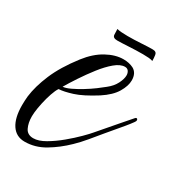

<svg xmlns="http://www.w3.org/2000/svg" viewBox="-152 -524 710 764"><g transform="rotate(30 203.0 -142.5)"><path d="M71 144Q32 144 11 112.5Q-10 81 -10 23Q-10 13 -9.5 3Q-9 -7 -8 -18Q-2 -67 22.5 -125Q47 -183 98 -249Q132 -293 172 -315Q212 -337 249 -337Q275 -337 295 -327Q319 -314 319 -280Q319 -255 301 -224.5Q283 -194 240 -166Q183 -130 145 -118Q107 -106 84 -105Q76 -94 68 -70.5Q60 -47 54.5 -21.5Q49 4 47 24Q47 28 46.5 32.5Q46 37 46 42Q46 72 56.5 93.5Q67 115 94 115Q118 115 148 97.5Q178 80 207.5 55.5Q237 31 259.5 8.5Q282 -14 291 -25L365 -111L405 -157Q408 -160 410 -160Q416 -160 416 -152Q416 -149 411 -142Q401 -128 388.5 -113Q376 -98 365 -85Q351 -69 330.5 -44Q310 -19 287.5 8Q265 35 244 55Q206 92 162.5 118Q119 144 71 144ZM93 -121Q107 -122 128 -132Q149 -142 172 -156Q195 -170 214.5 -184.5Q234 -199 246 -209Q269 -227 280 -249Q291 -271 291 -287Q291 -298 285.5 -306Q280 -314 269 -314Q248 -314 223.5 -293.5Q199 -273 174.5 -241.5Q150 -210 128.5 -177.5Q107 -145 93 -121ZM351 -388Q345 -391 332.5 -392Q320 -393 306 -393Q275 -393 240.5 -391Q206 -389 189 -389Q169 -389 168 -403Q167 -417 167 -429Q175 -427 188 -426Q201 -425 216 -425Q247 -425 277.5 -427Q308 -429 330 -429Q347 -429 349 -415Q351 -401 351 -388Z"/></g></svg>

Font: Birthstone Bounce
Style: Regular
Weight: 400
Designer: Robert E. Leuschke
Foundry: Rob Leuschke
Version: Version 1.010; ttfautohint (v1.8.3)